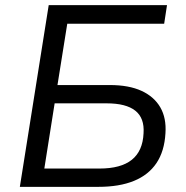

<svg xmlns="http://www.w3.org/2000/svg" viewBox="-20 -725 720 745"><path d="M57 0 169 -705H628L617 -633H241L203 -395H406Q480 -395 529 -372.5Q578 -350 602 -308.5Q626 -267 622 -208Q618 -138 587 -92Q556 -46 499.5 -23Q443 0 362 0ZM152 -71H366Q449 -71 491.5 -105Q534 -139 537 -208Q541 -267 505 -295.5Q469 -324 394 -324H192Z"/></svg>

Font: Nunito Sans 10pt
Style: Italic
Weight: 400
Italic angle: -9°
Designer: Vernon Adams
Foundry: Vernon Adams
Version: Version 3.101;gftools[0.9.27]